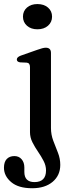

<svg xmlns="http://www.w3.org/2000/svg" viewBox="-45 -718 368 970"><path d="M144 -570Q111.5 -570 91.2 -588Q71 -606 71 -634Q71 -662 91.2 -679.8Q111.5 -697.5 144 -697.5Q177 -697.5 197.5 -679.8Q218 -662 218 -634Q218 -606 197.5 -588Q177 -570 144 -570ZM212.5 -71.5Q212.5 -37.5 224.2 -6.8Q236 24 247.8 53.8Q259.5 83.5 259.5 115Q259.5 168 221 200.5Q182.5 233 117.5 233Q48 233 11.5 202Q-25 171 -25 129.5Q-25 100 -10.8 85.2Q3.5 70.5 27.5 70.5Q50.5 70.5 64.2 86.5Q78 102.5 78 128V150.5Q78 202 129.5 202Q187.5 201.5 187.5 143Q187.5 118.5 175.2 95Q163 71.5 147 48.2Q131 25 118.8 0.8Q106.5 -23.5 106.5 -50V-379Q106.5 -400 90 -401.5L56.5 -403Q40 -405.5 40 -417.5Q40 -429.5 60 -437L142.5 -466Q172.5 -477 186 -477Q212.5 -477 212.5 -450.5Z"/></svg>

Font: Fraunces 9pt S000
Style: Regular
Weight: 400
Version: Version 1.000; ttfautohint (v1.8.3)